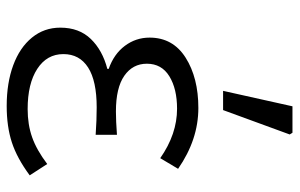

<svg xmlns="http://www.w3.org/2000/svg" viewBox="-176 -682 872 559"><g transform="rotate(90 259.5 -403.0)"><path d="M61 -143Q61 -198 94 -232Q127 -266 181 -280V-284Q138 -299 114 -331Q90 -363 90 -403Q90 -471 148.5 -508Q207 -545 295 -545Q387 -545 472 -486L441 -434Q371 -483 297 -483Q239 -483 202.5 -460.5Q166 -438 166 -395Q166 -354 201 -329.5Q236 -305 305 -305Q333 -305 373 -308V-246Q330 -249 293 -249Q216 -249 177 -224Q138 -199 138 -152Q138 -104 181 -76Q224 -48 298 -48Q343 -48 380 -61Q417 -74 458 -105L491 -54Q441 -17 395 -2Q349 13 289 13Q222 13 170.5 -6Q119 -25 90 -60.5Q61 -96 61 -143ZM290 -819H367L372 -811L301 -617H245Z"/></g></svg>

Font: Nebula Sans Book
Style: Regular
Weight: 400
Designer: Paul D. Hunt for Adobe (as Source Sans)
Foundry: Nebula Entertainment & Broadcasting LLC
Version: Version 1.010